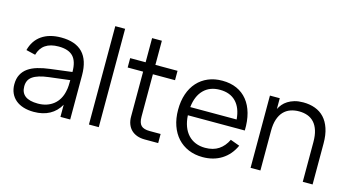

<svg xmlns="http://www.w3.org/2000/svg" viewBox="-81 -1053 2529 1386"><g transform="rotate(15 1183.5 -360.0)"><path d="M280.5 -555Q495.5 -555 495.5 -330.5V0H422.5V-91Q393.5 -39 344 -12Q294.5 15 226.5 15Q183 15 148.5 4.2Q114 -6.5 90 -26.8Q66 -47 53 -76Q40 -105 40 -141.5Q40 -184 55.8 -214.2Q71.5 -244.5 100.2 -264.8Q129 -285 169.8 -297Q210.5 -309 260 -315L422.5 -335.5Q422.5 -415 388 -451.2Q353.5 -487.5 279.5 -487.5Q157.5 -487.5 130 -386L60.5 -402.5Q79.5 -476.5 136.2 -515.8Q193 -555 280.5 -555ZM267 -255.5Q226 -250.5 196.8 -241.5Q167.5 -232.5 148.8 -219.2Q130 -206 121.5 -187.8Q113 -169.5 113 -145.5Q113 -50.5 239.5 -50.5Q274.5 -50.5 304 -60.2Q333.5 -70 356.2 -88.2Q379 -106.5 394 -132.5Q409 -158.5 415.5 -190.5Q420.5 -211 421.5 -233.8Q422.5 -256.5 422.5 -274.5Z M635.5 0V-735H709V0Z M799 -540H914.5V-720.5H987.5V-540H1153V-470H987.5V-153.5Q987.5 -107 1006.8 -87.5Q1026 -68 1072 -68H1153V0H1052.5Q1020.5 0 994.8 -9.2Q969 -18.5 951.2 -35.8Q933.5 -53 924 -77.8Q914.5 -102.5 914.5 -133.5V-470H799Z M1488 -54.5Q1548.5 -54.5 1589 -81.5Q1629.5 -108.5 1653.5 -158.5L1723 -133Q1690.5 -61.5 1629.8 -23.2Q1569 15 1488 15Q1429.5 15 1381.8 -5.2Q1334 -25.5 1300.2 -62.5Q1266.5 -99.5 1248 -152.2Q1229.5 -205 1229.5 -270Q1229.5 -335.5 1247.5 -388.2Q1265.5 -441 1299 -478Q1332.5 -515 1379.5 -535Q1426.5 -555 1485 -555Q1546 -555 1593 -534Q1640 -513 1672 -473.5Q1704 -434 1719.8 -377.5Q1735.5 -321 1733.5 -249.5H1308Q1310.5 -203.5 1324 -167.2Q1337.5 -131 1360.8 -106Q1384 -81 1416.2 -67.8Q1448.5 -54.5 1488 -54.5ZM1656 -311Q1649 -396.5 1605 -441.8Q1561 -487 1485 -487Q1409.5 -487 1364 -441Q1318.5 -395 1309.5 -311Z M2233.5 -296.5Q2233.5 -347 2222.2 -382.5Q2211 -418 2190.2 -440.8Q2169.5 -463.5 2140.8 -474Q2112 -484.5 2077 -484.5Q2042.5 -484.5 2013 -474Q1983.5 -463.5 1962.2 -441Q1941 -418.5 1929 -382.8Q1917 -347 1917 -296.5V0H1843.5V-540H1917V-459.5Q1926 -477.5 1940.2 -494.8Q1954.5 -512 1975.5 -525.2Q1996.5 -538.5 2024.5 -546.8Q2052.5 -555 2089.5 -555Q2138.5 -555 2178.5 -540.2Q2218.5 -525.5 2247 -495Q2275.5 -464.5 2291.2 -417.5Q2307 -370.5 2307 -306.5V0H2233.5Z"/></g></svg>

Font: Vela Sans
Style: Regular
Weight: 400
Designer: Principal design: Mikhail Sharanda - project Manrope.
Design modification: Ravid Balaliev
Foundry: Mikhail Sharanda
Version: Version 1.001